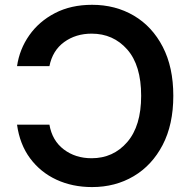

<svg xmlns="http://www.w3.org/2000/svg" viewBox="-20 -757 784 787"><path d="M357.4 -737.3Q453.1 -737.3 528.6 -692.9Q604 -648.4 647.2 -564.9Q690.4 -481.4 690.4 -364.3Q690.4 -246.6 646.7 -162.8Q603 -79.1 527.8 -34.7Q452.6 9.8 357.4 9.8Q276.9 9.8 211.4 -20.5Q146 -50.8 103.5 -107.9Q61 -165 49.8 -246.1H182.6Q193.8 -180.7 241.5 -144.5Q289.1 -108.4 355.5 -108.4Q444.3 -108.4 501.5 -174.6Q558.6 -240.7 558.6 -364.3Q558.6 -489.3 501.5 -554.2Q444.3 -619.1 355.5 -619.1Q290.5 -619.1 242.9 -584.5Q195.3 -549.8 182.6 -485.8H49.8Q60.1 -555.7 100.1 -612.5Q140.1 -669.4 205.6 -703.4Q271 -737.3 357.4 -737.3Z"/></svg>

Font: Inter Semi Bold
Style: Regular
Weight: 600
Designer: Rasmus Andersson
Foundry: rsms
Version: Version 4.000;git-e0f93cc